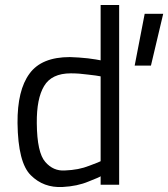

<svg xmlns="http://www.w3.org/2000/svg" viewBox="-20 -738 672 767"><path d="M239 -57Q193 -54 161 -91Q128 -128 127 -246Q126 -344 156 -394Q186 -445 263 -445Q296 -445 332 -440Q368 -436 382 -433V-94Q380 -92 337 -76Q295 -59 239 -57ZM382 -718V-497Q369 -500 331 -505Q294 -509 259 -510Q146 -510 98 -444Q49 -378 50 -246Q52 -88 103 -38Q154 13 230 9Q289 6 334 -13Q380 -31 382 -34V0H456V-718ZM632 -683 583 -476H518L558 -683Z"/></svg>

Font: RazerF5
Style: Regular
Weight: 400
Foundry: Razer Inc.
Version: Version 2